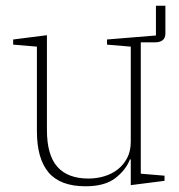

<svg xmlns="http://www.w3.org/2000/svg" viewBox="-20 -639 626 671"><path d="M279 12Q191 12 150 -36Q109 -84 109 -181V-476L26 -483V-501L144 -516V-185Q144 -97 180.5 -56Q217 -15 289 -15Q318 -15 344.5 -23Q371 -31 391.5 -47Q412 -63 424.5 -87Q437 -111 437 -144V-476L354 -483V-501L525 -515V-619H558V-522Q558 -491 521 -491H472V-32L555 -25V-7L437 8V-82H434Q420 -45 383 -16.5Q346 12 279 12Z"/></svg>

Font: IBM Plex Serif ExtLt
Style: Regular
Weight: 200
Designer: Mike Abbink, Paul van der Laan, Pieter van Rosmalen
Foundry: Bold Monday
Version: Version 3.001